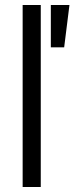

<svg xmlns="http://www.w3.org/2000/svg" viewBox="-20 -743 296 763"><path d="M70 0V-723H142V0ZM182 -555V-723H256L235 -555Z"/></svg>

Font: Archivo SemiBold Light
Style: Regular
Weight: 300
Version: Version 2.001